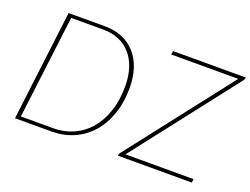

<svg xmlns="http://www.w3.org/2000/svg" viewBox="-107 -927 1500 1152"><g transform="rotate(20 643.0 -351.5)"><path d="M68.5 0ZM653 -406.5Q653 -312 626.5 -236.8Q600 -161.5 553 -108.8Q506 -56 441.5 -28Q377 0 301.5 0H68.5L155 -703H388Q449 -703 498 -682.5Q547 -662 581.5 -623.5Q616 -585 634.5 -530Q653 -475 653 -406.5ZM624.5 -406Q624.5 -470.5 607.8 -521.5Q591 -572.5 559.8 -608Q528.5 -643.5 484.2 -662.2Q440 -681 385.5 -681H179.5L98 -22H304Q373 -22 431.8 -48Q490.5 -74 533.2 -123.2Q576 -172.5 600.2 -243.8Q624.5 -315 624.5 -406ZM1286.5 -703 1284.5 -693.5Q1283.5 -688.5 1278.5 -682.5L765.5 -23H1200.5L1197 0H725.5L727 -9.5Q728 -12.5 729.2 -14.5Q730.5 -16.5 732.5 -19.5L1246.5 -680H818.5L822 -703Z"/></g></svg>

Font: Lato Thin
Style: Italic
Weight: 200
Italic angle: -7°
Designer: Lukasz Dziedzic
Foundry: tyPoland Lukasz Dziedzic
Version: Version 2.007; 2014-02-27